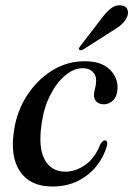

<svg xmlns="http://www.w3.org/2000/svg" viewBox="-20 -687 499 718"><path d="M289 -432Q256.5 -432 224.5 -405.5Q192.5 -379 168.2 -332Q144 -285 135.5 -223.5Q122.5 -133.5 147.5 -89.2Q172.5 -45 224.5 -45Q262.5 -45 299 -70.5Q335.5 -96 355 -147.5Q365 -162.5 372 -162Q384.5 -161.5 380 -142.5Q369 -101.5 341.5 -66.8Q314 -32 272 -10.8Q230 10.5 176 10.5Q93 10.5 54.8 -45.8Q16.5 -102 33 -203Q44 -273 81.8 -331Q119.5 -389 175.2 -423.5Q231 -458 297 -458Q358.5 -458 390 -427.5Q421.5 -397 419.5 -355Q418 -326 402.8 -311.5Q387.5 -297 368.5 -297Q351.5 -297 341.2 -306.5Q331 -316 331.5 -332Q332 -345.5 335.8 -358.2Q339.5 -371 339.5 -386.5Q339.5 -406 326.2 -419Q313 -432 289 -432ZM357 -614.5Q376 -640.5 393.8 -654.8Q411.5 -669 431 -667Q449.5 -666 455.5 -653.5Q461.5 -641 456.5 -627.5Q450.5 -610 435.5 -596.5Q420.5 -583 398 -570L290.5 -501.5Q280 -496.5 276.5 -501.5Q272.5 -505.5 280.5 -515Z"/></svg>

Font: Fraunces 72pt S000
Style: Italic
Weight: 400
Italic angle: -16°
Version: Version 1.000; ttfautohint (v1.8.3)